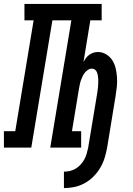

<svg xmlns="http://www.w3.org/2000/svg" viewBox="-62 -755 682 982"><path d="M265 207V123Q280 123 295.5 119.5Q311 116 325 107.5Q339 99 350.5 86.5Q362 74 369.5 60Q377 46 381.5 30.5Q386 15 389 0L435 -277Q436 -286 437.5 -295Q439 -304 439.5 -313.5Q440 -323 440.5 -332Q441 -341 440.5 -350.5Q440 -360 438.5 -368.5Q437 -377 434 -385Q431 -393 424 -398.5Q417 -404 407 -404Q397 -404 387.5 -397.5Q378 -391 371 -382Q364 -373 359.5 -363Q355 -353 351.5 -343Q348 -333 346 -322.5Q344 -312 342 -302L306 -84H353V0H195L303 -651H206L98 0H-42V-84H16L110 -651H63V-735H458V-651H400L365 -438Q371 -449 378 -458.5Q385 -468 395 -475Q405 -482 416 -485.5Q427 -489 439 -489Q462 -489 482 -476.5Q502 -464 513.5 -445Q525 -426 530 -404Q535 -382 536.5 -358Q538 -334 535.5 -310.5Q533 -287 529 -263L486 0Q481 27 473 53Q465 79 450.5 103.5Q436 128 415.5 148.5Q395 169 370 182.5Q345 196 318 201.5Q291 207 265 207Z"/></svg>

Font: Iosevka Slab MdExObl
Style: Regular
Weight: 500
Width: 7
Italic angle: -9°
Monospace: yes
Designer: Belleve Invis
Foundry: Belleve Invis
Version: Version 11.1.1; ttfautohint (v1.8.3)